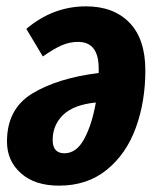

<svg xmlns="http://www.w3.org/2000/svg" viewBox="-20 -568 498 605"><path d="M438 -346Q438 -248 408 -165.5Q378 -83 316.5 -33Q255 17 166 17Q90 17 46 -22Q2 -61 2 -122Q2 -225 82 -273.5Q162 -322 291 -338V-352Q291 -436 226 -436Q199 -436 174 -425Q149 -414 115 -390L63 -477Q147 -548 251 -548Q338 -548 388 -496.5Q438 -445 438 -346ZM282 -245Q212 -238 179 -206Q146 -174 146 -127Q146 -85 183 -85Q221 -85 245.5 -130.5Q270 -176 282 -245Z"/></svg>

Font: Fira Sans Extra Condensed
Style: Bold Italic
Weight: 700
Width: 3
Italic angle: -8°
Designer: Carrois Corporate & Edenspiekermann AG
Foundry: Carrois Corporate GbR & Edenspiekermann AG
Version: Version 4.203